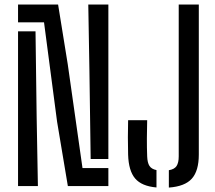

<svg xmlns="http://www.w3.org/2000/svg" viewBox="-20 -820 946 846"><path d="M279 0 231.5 -284 174 -721.5H59.5V-800H236L278.5 -537L343.5 -79.5H457.5V0ZM379.5 -119.5 374 -509 369 -800H457.5V-119.5ZM59.5 0V-682H136.5L141.5 -305L147 0ZM724 6.5V-70Q748.5 -74 758 -88.5Q767.5 -103 767.5 -131V-800H856V-139Q856 -67 825.2 -32.8Q794.5 1.5 724 6.5ZM669.5 6Q604.5 0.5 575.5 -33.5Q546.5 -67.5 544.5 -139Q542.5 -215 544.5 -290.5H628.5Q627.5 -251.5 627.2 -210.8Q627 -170 628.5 -131Q629.5 -103 638.5 -89Q647.5 -75 669.5 -70.5Z"/></svg>

Font: Big Shoulders Stencil Text Medium
Style: Regular
Weight: 500
Designer: Patric King
Foundry: XO Type Co
Version: Version 1.000